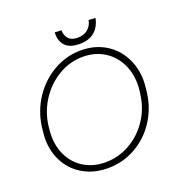

<svg xmlns="http://www.w3.org/2000/svg" viewBox="-150 -994 1108 1145"><g transform="rotate(-20 404.0 -421.0)"><path d="M49 -279Q49 -296 53 -332L55 -351Q68 -450 121.5 -530Q175 -610 256 -656Q337 -702 429 -702Q514 -702 580 -663.5Q646 -625 683 -556.5Q720 -488 720 -402Q720 -385 716 -349L714 -330Q701 -231 648.5 -152.5Q596 -74 516 -30Q436 14 343 14Q257 14 190 -23.5Q123 -61 86 -127.5Q49 -194 49 -279ZM673 -332 676 -351Q679 -375 679 -397Q679 -473 647 -533.5Q615 -594 557.5 -628Q500 -662 427 -662Q346 -662 274.5 -620.5Q203 -579 155 -507.5Q107 -436 95 -349L93 -330Q90 -306 90 -283Q90 -208 121.5 -149Q153 -90 210 -57Q267 -24 341 -24Q423 -24 495 -64.5Q567 -105 614.5 -175.5Q662 -246 673 -332ZM320 -856 362 -854Q362 -821 381 -800Q400 -779 439 -779Q479 -779 504 -800.5Q529 -822 535 -856L578 -854Q567 -799 531.5 -769.5Q496 -740 437 -740Q374 -740 345.5 -771.5Q317 -803 320 -856Z"/></g></svg>

Font: Bellota Text Light
Style: Italic
Weight: 300
Italic angle: -7.5°
Designer: Kemie Guaida
Foundry: Kemie Guaida
Version: Version 4.001